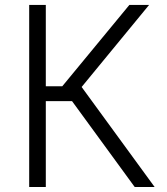

<svg xmlns="http://www.w3.org/2000/svg" viewBox="-20 -747 666 767"><path d="M518.1 0H597.7L306.1 -399.5L575.6 -727.3H496.8L228.7 -402.3H163V-727.3H96.6V0H163V-343H267.8Z"/></svg>

Font: Karasuma Gothic
Style: Light
Weight: 300
Designer: Rasmus Andersson / Ryoko Nishizuka
Foundry: rsms
Version: Version 1.00